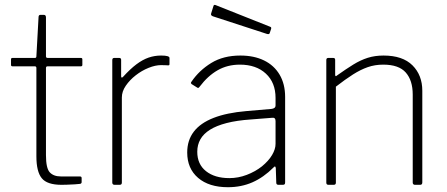

<svg xmlns="http://www.w3.org/2000/svg" viewBox="-20 -772 1868 802"><path d="M179 -495Q172 -495 172 -488V-124Q172 -69 188 -52Q204 -35 234 -35H313Q317 -35 319 -33.5Q321 -32 321 -28V-11Q321 -6 315 -4Q309 -3 292.5 -2Q276 -1 260 -0.5Q244 0 237 0Q177 0 154.5 -27.5Q132 -55 132 -119V-488Q132 -495 125 -495H32Q26 -495 26 -501V-524Q26 -530 32 -530H126Q132 -530 132 -537L141 -700Q141 -710 149 -710H163Q172 -710 172 -699V-537Q172 -530 179 -530H318Q324 -530 324 -524V-501Q324 -495 318 -495Z M458 0Q454 0 451.5 -2.5Q449 -5 449 -9V-521Q449 -530 457 -530H478Q486 -530 486 -522V-454Q486 -449 488 -448Q490 -447 494 -451Q524 -484 550 -503.5Q576 -523 601 -531.5Q626 -540 653 -540Q688 -540 688 -530V-504Q688 -499 683 -499Q679 -499 672.5 -499.5Q666 -500 653 -500Q629 -500 600.5 -488.5Q572 -477 547 -457.5Q522 -438 505.5 -414Q489 -390 489 -365V-9Q489 0 480 0H458Z M1122 -72Q1081 -31 1034.5 -10.5Q988 10 932 10Q853 10 807.5 -29Q762 -68 762 -135Q762 -186 789.5 -222Q817 -258 872 -279.5Q927 -301 1009 -308L1114 -317Q1122 -318 1126.5 -321.5Q1131 -325 1131 -332V-363Q1131 -427 1090.5 -464.5Q1050 -502 982 -502Q930 -502 889 -478.5Q848 -455 814 -410Q811 -406 809 -405Q807 -404 804 -406L780 -421Q778 -423 777.5 -425Q777 -427 780 -431Q812 -478 862.5 -509Q913 -540 984 -540Q1041 -540 1083 -519.5Q1125 -499 1148 -460Q1171 -421 1171 -367V-10Q1171 -4 1168.5 -2Q1166 0 1161 0H1143Q1139 0 1136.5 -2Q1134 -4 1134 -9L1132 -70Q1130 -82 1122 -72ZM1131 -266Q1131 -282 1117 -280L1028 -273Q969 -269 926.5 -258Q884 -247 857 -230Q830 -213 817 -190Q804 -167 804 -138Q804 -86 840.5 -57Q877 -28 938 -28Q975 -28 1010.5 -41.5Q1046 -55 1074 -77Q1102 -100 1116.5 -124.5Q1131 -149 1131 -171V-266ZM872 -748Q874 -753 880 -751L1109 -660Q1115 -658 1112 -650L1107 -635Q1106 -631 1103.5 -630Q1101 -629 1096 -630L869 -704Q859 -708 862 -716Z M1352 0Q1343 0 1343 -9V-521Q1343 -530 1351 -530H1372Q1380 -530 1380 -522V-460Q1380 -455 1382 -454Q1384 -453 1388 -457Q1426 -484 1456 -502.5Q1486 -521 1516 -530.5Q1546 -540 1582 -540Q1662 -540 1703 -499Q1744 -458 1744 -393V-10Q1744 0 1735 0H1713Q1709 0 1706.5 -2.5Q1704 -5 1704 -9V-377Q1704 -436 1675 -469Q1646 -502 1581 -502Q1546 -502 1516 -491.5Q1486 -481 1454.5 -461Q1423 -441 1383 -410V-9Q1383 0 1374 0H1352Z"/></svg>

Font: Libre Franklin Thin
Style: Regular
Weight: 100
Designer: Pablo Impallari, Rodrigo Fuenzalida, Nhung Nguyen
Foundry: Impallari Type
Version: Version 3.000